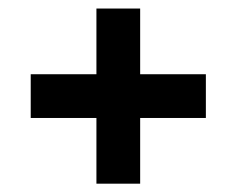

<svg xmlns="http://www.w3.org/2000/svg" viewBox="-20 -557 566 450"><path d="M308.5 -126.5H206V-280.5H52V-383H206V-537H308.5V-383H462.5V-280.5H308.5Z"/></svg>

Font: Lucymar Sans SemiBold
Style: Regular
Weight: 600
Foundry: The League of Moveable Type (original font) / Main changes by Cristiano Sobral with portions from Mirco Monsees
Version: Version 2.001;August 30, 2020;FontCreator 13.0.0.2681 64-bit